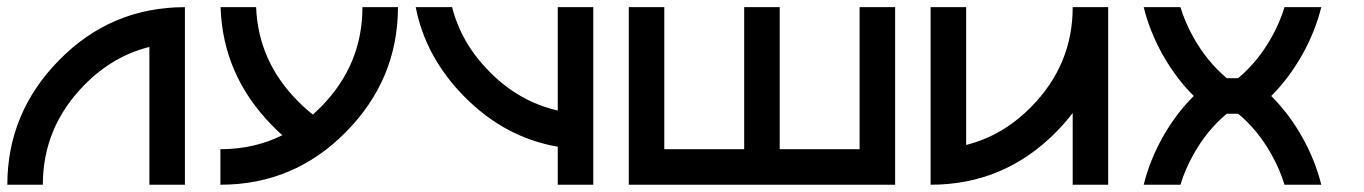

<svg xmlns="http://www.w3.org/2000/svg" viewBox="-69 -508 3751 528"><path d="M341.8 -378.9Q241.7 -354 163.6 -274.9Q48.8 -158.7 48.8 0H-48.8Q-48.8 -198.2 94.2 -343.3Q237.3 -488.3 439.5 -488.3V0H341.8Z M791.5 -192.9Q802.2 -202.6 813.5 -213.9Q927.7 -329.6 927.7 -488.3H1025.4Q1025.4 -290 882.3 -145Q739.3 0 537.1 0V-97.7Q630.4 -97.7 707.5 -136.2Q693.8 -147.9 680.2 -162.1Q543.5 -300.8 537.6 -488.3H635.3Q641.1 -340.3 749 -231Q770 -209.5 791.5 -192.9Z M1464.8 -204.1V-488.3H1562.5V0H1464.8V-104.5Q1318.8 -129.9 1208 -242.2Q1101.1 -350.6 1074.2 -488.3H1174.3Q1199.2 -389.6 1276.9 -311Q1358.9 -228 1464.8 -204.1Z M1660.2 -488.3H1757.8V-97.7H1977.5V-488.3H2075.2V-97.7H2294.9V-488.3H2392.6V0H1660.2Z M2490.2 -488.3H2587.9V-109.4Q2688 -134.3 2766.6 -213.9Q2880.9 -329.6 2880.9 -488.3H2978.5V0H2880.9V-197.3Q2860.4 -170.4 2835.4 -145Q2692.4 0 2490.2 0Z M3335.9 -293Q3390.1 -338.4 3427.7 -405.3Q3450.7 -446.3 3463.4 -488.3H3564.5Q3548.3 -422.4 3512.7 -358.4Q3474.6 -291 3426.8 -244.1Q3475.6 -195.8 3512.7 -129.9Q3548.3 -65.9 3564.5 0H3463.4Q3450.7 -42 3427.7 -83Q3390.1 -150.4 3335.9 -195.3H3304.7Q3250.5 -150.4 3212.9 -83Q3189.9 -42 3177.2 0H3076.2Q3092.3 -65.9 3127.9 -129.9Q3165 -195.8 3213.9 -244.1Q3166 -291 3127.9 -358.4Q3092.3 -422.4 3076.2 -488.3H3177.2Q3189.9 -446.3 3212.9 -405.3Q3250.5 -338.4 3304.7 -293Z"/></svg>

Font: Arounder
Style: Regular
Weight: 400
Designer: Maxim Raikov
Foundry: Maxim Raikov
Version: Version 1.00 March 23, 2021, initial release